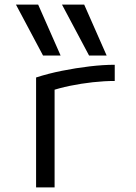

<svg xmlns="http://www.w3.org/2000/svg" viewBox="-20 -810 590 830"><path d="M166 -570 49 -790H145L242 -570ZM365 -570 248 -790H344L441 -570ZM136 -475Q188 -492 248 -504Q308 -516 367 -523Q426 -530 476 -530V-460Q431 -460 381 -454.5Q331 -449 282.5 -439Q234 -429 194 -415L216 -453V0H136Z"/></svg>

Font: M PLUS Code Latin SemiExpanded
Style: Regular
Weight: 400
Width: 6
Designer: Coji Morishita
Foundry: UNDERFOREST DESIGN
Version: Version 1.002; ttfautohint (v1.8.3)